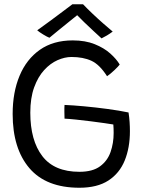

<svg xmlns="http://www.w3.org/2000/svg" viewBox="-20 -859 678 903"><path d="M353.5 24Q197 24 118.2 -68.2Q39.5 -160.5 39.5 -323Q39.5 -424.5 72 -502.5Q104.5 -580.5 167.5 -624.8Q230.5 -669 322 -669Q381.5 -669 425.5 -651.2Q469.5 -633.5 498.8 -607.2Q528 -581 543 -555.5Q536.5 -546.5 517.8 -528.8Q499 -511 483.5 -500.5Q448.5 -555.5 409.8 -573.2Q371 -591 316 -591Q284.5 -591 250.5 -576Q216.5 -561 187.5 -529.2Q158.5 -497.5 140.5 -447.8Q122.5 -398 122.5 -329Q122.5 -198.5 179 -124.8Q235.5 -51 353.5 -51Q415.5 -51 450.5 -76.8Q485.5 -102.5 500 -144.2Q514.5 -186 514.5 -233.5Q514.5 -255.5 513 -273.5Q501 -275.5 472 -279.8Q443 -284 407.2 -288.5Q371.5 -293 338 -296.5Q304.5 -300 283.5 -301Q283 -312.5 282.8 -332.8Q282.5 -353 283.5 -365.5Q321.5 -364 375.8 -359Q430 -354 485.8 -346.5Q541.5 -339 584.5 -330Q588 -308 589.5 -285.5Q591 -263 591 -242Q591 -164 566.5 -104Q542 -44 489.8 -10Q437.5 24 353.5 24ZM370.5 -839Q389.5 -819 415 -794.8Q440.5 -770.5 466 -748.2Q491.5 -726 510 -710.5Q496 -700 482.5 -692Q469 -684 457.5 -678.5Q443.5 -691 420.8 -712.2Q398 -733.5 376 -754.5Q354 -775.5 343 -787.5Q331.5 -778.5 307.8 -759.2Q284 -740 257.5 -718.5Q231 -697 212.5 -681.5Q202.5 -685 183.2 -696.8Q164 -708.5 155 -716.5Q184 -737 218.8 -762.8Q253.5 -788.5 282 -810Q310.5 -831.5 320.5 -839Q328 -839 344.5 -839Q361 -839 370.5 -839Z"/></svg>

Font: Grandstander Light
Style: Regular
Weight: 300
Designer: Tyler Finck
Foundry: Etcetera Type Co
Version: Version 1.200; ttfautohint (v1.8.3)